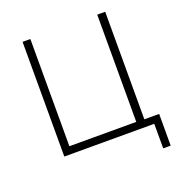

<svg xmlns="http://www.w3.org/2000/svg" viewBox="-150 -832 1041 1109"><g transform="rotate(-20 371.0 -277.0)"><path d="M664 151V0H111V-705H159V-46H570V-705H619V-44H710V151Z"/></g></svg>

Font: Nunito Sans 7pt SemiCondensed ExtraLight
Style: Regular
Weight: 250
Width: 4
Designer: Vernon Adams
Foundry: Vernon Adams
Version: Version 3.101;gftools[0.9.27]